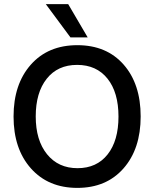

<svg xmlns="http://www.w3.org/2000/svg" viewBox="-20 -907 751 935"><path d="M407 -725H323L203 -887H312ZM207.5 -523.5Q154 -456 154 -340Q154 -224 209 -156Q264 -88 357.5 -88Q451 -88 504 -155Q557 -222 557 -339.5Q557 -457 503.5 -524Q450 -591 355.5 -591Q261 -591 207.5 -523.5ZM582 -592.5Q665 -498 665 -340Q665 -182 581.5 -87Q498 8 356.5 8Q215 8 130.5 -87Q46 -182 46 -339.5Q46 -497 130 -592Q214 -687 356.5 -687Q499 -687 582 -592.5Z"/></svg>

Font: Hind Kochi Medium
Style: Regular
Weight: 500
Designer: Dhruvi Tolia
Foundry: Indian Type Foundry
Version: Version 0.702;PS 1.0;hotconv 1.0.81;makeotf.lib2.5.63406